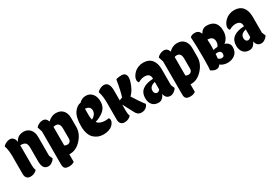

<svg xmlns="http://www.w3.org/2000/svg" viewBox="43 -1399 3443 2395"><g transform="rotate(-30 1764.5 -201.5)"><path d="M185 -118Q185 -69 197 -45Q191 -29 163.5 -14.5Q136 0 102.5 0Q69 0 50.5 -20.5Q32 -41 32 -76V-330Q32 -413 16 -468L10 -487Q14 -492 21.5 -500Q29 -508 54 -521Q79 -534 106 -534Q169 -534 182 -454Q193 -485 223.5 -507.5Q254 -530 306.5 -530Q359 -530 395 -490.5Q431 -451 431 -382V-112L453 -61Q449 -54 442 -44Q435 -34 411 -17Q387 0 360 0Q278 0 278 -118V-311Q278 -366 258 -385Q238 -404 185 -404Z M659 109Q627 131 584 131Q541 131 523.5 114Q506 97 506 59V-418L484 -487Q488 -492 495.5 -500Q503 -508 528 -521Q553 -534 580 -534Q632 -534 650 -477Q703 -530 768.5 -530Q834 -530 869.5 -489.5Q905 -449 905 -382V-252Q905 -160 833 -80Q761 0 673 0H659ZM659 -128Q674 -116 698 -116Q722 -116 737 -131Q752 -146 752 -173V-318Q752 -371 726 -390Q710 -400 693 -400Q676 -400 659 -395Z M1024 -48Q961 -104 961 -231Q961 -358 1004 -419.5Q1047 -481 1102 -487Q1142 -530 1198.5 -530Q1255 -530 1290.5 -489Q1326 -448 1326 -377Q1326 -294 1265 -246Q1215 -206 1145 -185Q1180 -139 1261 -139Q1284 -139 1311 -143Q1322 -132 1322 -114Q1322 -96 1312.5 -77.5Q1303 -59 1284.5 -41.5Q1266 -24 1232 -12Q1198 0 1157.5 0Q1117 0 1085 -11.5Q1053 -23 1024 -48ZM1112 -395V-305Q1112 -260 1120 -233Q1187 -270 1187 -328Q1187 -389 1112 -395Z M1540 -118Q1540 -69 1552 -45Q1546 -29 1518.5 -14.5Q1491 0 1457.5 0Q1424 0 1405.5 -20.5Q1387 -41 1387 -76V-329Q1387 -408 1370 -467L1364 -486Q1368 -491 1375.5 -499Q1383 -507 1408.5 -520.5Q1434 -534 1461 -534Q1540 -534 1540 -409V-266Q1561 -280 1583 -284Q1611 -370 1634 -516Q1663 -529 1713 -529Q1781 -529 1781 -458Q1781 -420 1752 -351Q1723 -282 1680 -243L1740 -150Q1769 -108 1784 -88L1800 -67Q1785 -23 1742 -7Q1724 0 1702 0Q1649 0 1624 -49L1540 -208Z M2034 -301Q2034 -372 1955 -372Q1910 -372 1861 -343Q1845 -359 1845 -382.5Q1845 -406 1858.5 -431Q1872 -456 1894.5 -478.5Q1917 -501 1952 -515.5Q1987 -530 2026 -530Q2104 -530 2146 -481Q2188 -432 2188 -341V-112L2210 -61Q2206 -54 2199 -44Q2192 -34 2168 -17Q2144 0 2118 0Q2053 0 2039 -72Q2006 0 1947.5 0Q1889 0 1858.5 -36.5Q1828 -73 1828 -132Q1828 -285 2034 -294ZM1980 -119Q1986 -116 1993 -116Q2013 -116 2034 -139V-249Q1953 -230 1953 -169Q1953 -130 1980 -119Z M2404 109Q2372 131 2329 131Q2286 131 2268.5 114Q2251 97 2251 59V-418L2229 -487Q2233 -492 2240.5 -500Q2248 -508 2273 -521Q2298 -534 2325 -534Q2377 -534 2395 -477Q2448 -530 2513.5 -530Q2579 -530 2614.5 -489.5Q2650 -449 2650 -382V-252Q2650 -160 2578 -80Q2506 0 2418 0H2404ZM2404 -128Q2419 -116 2443 -116Q2467 -116 2482 -131Q2497 -146 2497 -173V-318Q2497 -371 2471 -390Q2455 -400 2438 -400Q2421 -400 2404 -395Z M2848 -474Q2882 -534 2942 -534Q3093 -534 3093 -375Q3093 -323 3073.5 -284.5Q3054 -246 3023 -226Q3094 -203 3094 -140Q3094 -70 3049 -35Q3004 0 2943.5 0Q2883 0 2838 -35Q2819 0 2779 0Q2760 0 2740.5 -8Q2721 -16 2711 -24L2702 -31Q2709 -64 2709 -184Q2709 -207 2709 -228Q2709 -378 2703 -473L2701 -505Q2723 -530 2772 -530Q2797 -530 2816 -518Q2835 -506 2848 -474ZM2866 -378Q2869 -333 2869 -303Q2869 -273 2868 -225Q2888 -236 2929 -237Q2951 -266 2951 -299Q2951 -378 2867 -378ZM2866 -174Q2865 -146 2860 -108Q2884 -88 2905.5 -88Q2927 -88 2936 -98Q2945 -108 2945 -131Q2945 -154 2930 -164.5Q2915 -175 2897 -175Z M3344 -301Q3344 -372 3265 -372Q3220 -372 3171 -343Q3155 -359 3155 -382.5Q3155 -406 3168.5 -431Q3182 -456 3204.5 -478.5Q3227 -501 3262 -515.5Q3297 -530 3336 -530Q3414 -530 3456 -481Q3498 -432 3498 -341V-112L3520 -61Q3516 -54 3509 -44Q3502 -34 3478 -17Q3454 0 3428 0Q3363 0 3349 -72Q3316 0 3257.5 0Q3199 0 3168.5 -36.5Q3138 -73 3138 -132Q3138 -285 3344 -294ZM3290 -119Q3296 -116 3303 -116Q3323 -116 3344 -139V-249Q3263 -230 3263 -169Q3263 -130 3290 -119Z"/></g></svg>

Font: Chela One Cyrilic
Style: Regular
Weight: 400
Designer: Miguel Hernandez
Foundry: LatinoType
Version: Version 1.001